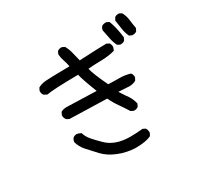

<svg xmlns="http://www.w3.org/2000/svg" viewBox="-167 -986 1334 1270"><g transform="rotate(-30 500.0 -351.0)"><path d="M526 62Q460 59 399.5 34.5Q339 10 301 -30Q263 -70 234 -103Q205 -136 195 -175Q200 -213 236 -213Q244 -213 267 -202Q276 -171 298.5 -144.5Q321 -118 356 -84Q419 -20 535 -20Q576 -20 630 -25L649 -16Q659 -2 659 15V21L649 41Q609 62 526 62ZM646 -157H640L620 -167Q597 -204 571.5 -240Q546 -276 528 -315L244 -323L225 -333Q213 -347 213 -365V-370L223 -390Q241 -401 266 -401L493 -394Q448 -509 440 -548Q244 -546 199 -536L176 -548Q166 -560 166 -577V-583L176 -603Q201 -617 232 -620Q263 -623 419 -625Q413 -654 404.5 -678.5Q396 -703 394 -730L403 -750Q415 -760 432 -760H438L458 -750Q474 -721 481.5 -688.5Q489 -656 497 -625Q665 -633 704 -633L724 -623Q733 -610 733 -593Q733 -588 724 -567Q677 -554 623 -553Q569 -552 519 -548Q528 -505 581 -394Q624 -392 666 -392Q708 -392 747 -380Q758 -368 758 -350V-345L747 -325Q725 -312 696 -312L614 -317L644 -271Q675 -233 685 -187L675 -167Q663 -157 646 -157ZM787 -581H781L762 -591Q747 -621 741 -654.5Q735 -688 728 -719Q730 -756 769 -756H775L795 -746Q817 -689 826 -611L816 -591Q805 -581 787 -581ZM887 -595H881L861 -604Q846 -635 842 -668Q838 -701 832 -734L842 -754Q853 -764 871 -764H877L896 -754Q912 -725 916 -691.5Q920 -658 926 -625L916 -604Q904 -595 887 -595Z"/></g></svg>

Font: Xiaolai Mono SC
Style: Regular
Weight: 400
Monospace: yes
Designer: LXGW / Nozomi Seto
Version: Version 3.113;September 30, 2024